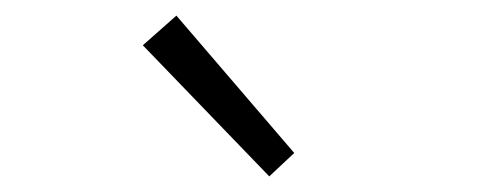

<svg xmlns="http://www.w3.org/2000/svg" viewBox="-20 -861 634 246"><path d="M325 -635 357 -665 206 -841 163 -803Z"/></svg>

Font: Noto Sans JP Light
Style: Regular
Weight: 300
Designer: Ryoko NISHIZUKA (kana & ideographs); Paul D. Hunt (Latin, Greek & Cyrillic); Wenlong ZHANG (bopomofo); Sandoll Communica
Foundry: Adobe Systems Incorporated
Version: Version 1.004;PS 1.004;hotconv 1.0.82;makeotf.lib2.5.63406